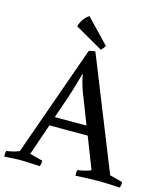

<svg xmlns="http://www.w3.org/2000/svg" viewBox="-136 -1018 969 1123"><g transform="rotate(15 348.5 -456.5)"><path d="M436 -240H204L139 -50L216 -30Q219 -11 211 5Q121 0 89 0Q72 0 56 1Q40 2 25 3Q10 4 -3 5Q-6 -14 -1 -30Q44 -36 76 -50L313 -719Q328 -727 352 -727L623 -50L700 -30Q703 -11 695 5Q605 0 573 0Q521 0 428 5Q425 -14 430 -30Q477 -36 510 -50ZM315 -580H313Q282 -469 269 -432L222 -295H414L359 -437Q327 -511 315 -580ZM380 -745 211 -842Q225 -891 265 -918L403 -774Q394 -758 380 -745Z"/></g></svg>

Font: Alike
Style: Regular
Weight: 400
Designer: Cyreal (www.cyreal.org)
Foundry: Cyreal (www.cyreal.org)
Version: Version 1.212